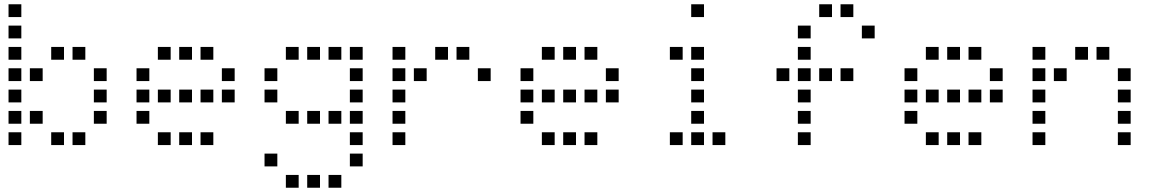

<svg xmlns="http://www.w3.org/2000/svg" viewBox="-20 -700 5440 900"><path d="M21 -680Q20 -680 20 -680Q20 -680 20 -679V-621Q20 -620 20 -620Q20 -620 21 -620H79Q80 -620 80 -620Q80 -620 80 -621V-679Q80 -680 80 -680Q80 -680 79 -680ZM21 -580Q20 -580 20 -580Q20 -580 20 -579V-521Q20 -520 20 -520Q20 -520 21 -520H79Q80 -520 80 -520Q80 -520 80 -521V-579Q80 -580 80 -580Q80 -580 79 -580ZM21 -480Q20 -480 20 -480Q20 -480 20 -479V-421Q20 -420 20 -420Q20 -420 21 -420H79Q80 -420 80 -420Q80 -420 80 -421V-479Q80 -480 80 -480Q80 -480 79 -480ZM221 -480Q220 -480 220 -480Q220 -480 220 -479V-421Q220 -420 220 -420Q220 -420 221 -420H279Q280 -420 280 -420Q280 -420 280 -421V-479Q280 -480 280 -480Q280 -480 279 -480ZM321 -480Q320 -480 320 -480Q320 -480 320 -479V-421Q320 -420 320 -420Q320 -420 321 -420H379Q380 -420 380 -420Q380 -420 380 -421V-479Q380 -480 380 -480Q380 -480 379 -480ZM21 -380Q20 -380 20 -380Q20 -380 20 -379V-321Q20 -320 20 -320Q20 -320 21 -320H79Q80 -320 80 -320Q80 -320 80 -321V-379Q80 -380 80 -380Q80 -380 79 -380ZM121 -380Q120 -380 120 -380Q120 -380 120 -379V-321Q120 -320 120 -320Q120 -320 121 -320H179Q180 -320 180 -320Q180 -320 180 -321V-379Q180 -380 180 -380Q180 -380 179 -380ZM421 -380Q420 -380 420 -380Q420 -380 420 -379V-321Q420 -320 420 -320Q420 -320 421 -320H479Q480 -320 480 -320Q480 -320 480 -321V-379Q480 -380 480 -380Q480 -380 479 -380ZM21 -280Q20 -280 20 -280Q20 -280 20 -279V-221Q20 -220 20 -220Q20 -220 21 -220H79Q80 -220 80 -220Q80 -220 80 -221V-279Q80 -280 80 -280Q80 -280 79 -280ZM421 -280Q420 -280 420 -280Q420 -280 420 -279V-221Q420 -220 420 -220Q420 -220 421 -220H479Q480 -220 480 -220Q480 -220 480 -221V-279Q480 -280 480 -280Q480 -280 479 -280ZM21 -180Q20 -180 20 -180Q20 -180 20 -179V-121Q20 -120 20 -120Q20 -120 21 -120H79Q80 -120 80 -120Q80 -120 80 -121V-179Q80 -180 80 -180Q80 -180 79 -180ZM121 -180Q120 -180 120 -180Q120 -180 120 -179V-121Q120 -120 120 -120Q120 -120 121 -120H179Q180 -120 180 -120Q180 -120 180 -121V-179Q180 -180 180 -180Q180 -180 179 -180ZM421 -180Q420 -180 420 -180Q420 -180 420 -179V-121Q420 -120 420 -120Q420 -120 421 -120H479Q480 -120 480 -120Q480 -120 480 -121V-179Q480 -180 480 -180Q480 -180 479 -180ZM21 -80Q20 -80 20 -80Q20 -80 20 -79V-21Q20 -20 20 -20Q20 -20 21 -20H79Q80 -20 80 -20Q80 -20 80 -21V-79Q80 -80 80 -80Q80 -80 79 -80ZM221 -80Q220 -80 220 -80Q220 -80 220 -79V-21Q220 -20 220 -20Q220 -20 221 -20H279Q280 -20 280 -20Q280 -20 280 -21V-79Q280 -80 280 -80Q280 -80 279 -80ZM321 -80Q320 -80 320 -80Q320 -80 320 -79V-21Q320 -20 320 -20Q320 -20 321 -20H379Q380 -20 380 -20Q380 -20 380 -21V-79Q380 -80 380 -80Q380 -80 379 -80Z M721 -480Q720 -480 720 -480Q720 -480 720 -479V-421Q720 -420 720 -420Q720 -420 721 -420H779Q780 -420 780 -420Q780 -420 780 -421V-479Q780 -480 780 -480Q780 -480 779 -480ZM821 -480Q820 -480 820 -480Q820 -480 820 -479V-421Q820 -420 820 -420Q820 -420 821 -420H879Q880 -420 880 -420Q880 -420 880 -421V-479Q880 -480 880 -480Q880 -480 879 -480ZM921 -480Q920 -480 920 -480Q920 -480 920 -479V-421Q920 -420 920 -420Q920 -420 921 -420H979Q980 -420 980 -420Q980 -420 980 -421V-479Q980 -480 980 -480Q980 -480 979 -480ZM621 -380Q620 -380 620 -380Q620 -380 620 -379V-321Q620 -320 620 -320Q620 -320 621 -320H679Q680 -320 680 -320Q680 -320 680 -321V-379Q680 -380 680 -380Q680 -380 679 -380ZM1021 -380Q1020 -380 1020 -380Q1020 -380 1020 -379V-321Q1020 -320 1020 -320Q1020 -320 1021 -320H1079Q1080 -320 1080 -320Q1080 -320 1080 -321V-379Q1080 -380 1080 -380Q1080 -380 1079 -380ZM621 -280Q620 -280 620 -280Q620 -280 620 -279V-221Q620 -220 620 -220Q620 -220 621 -220H679Q680 -220 680 -220Q680 -220 680 -221V-279Q680 -280 680 -280Q680 -280 679 -280ZM721 -280Q720 -280 720 -280Q720 -280 720 -279V-221Q720 -220 720 -220Q720 -220 721 -220H779Q780 -220 780 -220Q780 -220 780 -221V-279Q780 -280 780 -280Q780 -280 779 -280ZM821 -280Q820 -280 820 -280Q820 -280 820 -279V-221Q820 -220 820 -220Q820 -220 821 -220H879Q880 -220 880 -220Q880 -220 880 -221V-279Q880 -280 880 -280Q880 -280 879 -280ZM921 -280Q920 -280 920 -280Q920 -280 920 -279V-221Q920 -220 920 -220Q920 -220 921 -220H979Q980 -220 980 -220Q980 -220 980 -221V-279Q980 -280 980 -280Q980 -280 979 -280ZM1021 -280Q1020 -280 1020 -280Q1020 -280 1020 -279V-221Q1020 -220 1020 -220Q1020 -220 1021 -220H1079Q1080 -220 1080 -220Q1080 -220 1080 -221V-279Q1080 -280 1080 -280Q1080 -280 1079 -280ZM621 -180Q620 -180 620 -180Q620 -180 620 -179V-121Q620 -120 620 -120Q620 -120 621 -120H679Q680 -120 680 -120Q680 -120 680 -121V-179Q680 -180 680 -180Q680 -180 679 -180ZM721 -80Q720 -80 720 -80Q720 -80 720 -79V-21Q720 -20 720 -20Q720 -20 721 -20H779Q780 -20 780 -20Q780 -20 780 -21V-79Q780 -80 780 -80Q780 -80 779 -80ZM821 -80Q820 -80 820 -80Q820 -80 820 -79V-21Q820 -20 820 -20Q820 -20 821 -20H879Q880 -20 880 -20Q880 -20 880 -21V-79Q880 -80 880 -80Q880 -80 879 -80ZM921 -80Q920 -80 920 -80Q920 -80 920 -79V-21Q920 -20 920 -20Q920 -20 921 -20H979Q980 -20 980 -20Q980 -20 980 -21V-79Q980 -80 980 -80Q980 -80 979 -80Z M1321 -480Q1320 -480 1320 -480Q1320 -480 1320 -479V-421Q1320 -420 1320 -420Q1320 -420 1321 -420H1379Q1380 -420 1380 -420Q1380 -420 1380 -421V-479Q1380 -480 1380 -480Q1380 -480 1379 -480ZM1421 -480Q1420 -480 1420 -480Q1420 -480 1420 -479V-421Q1420 -420 1420 -420Q1420 -420 1421 -420H1479Q1480 -420 1480 -420Q1480 -420 1480 -421V-479Q1480 -480 1480 -480Q1480 -480 1479 -480ZM1521 -480Q1520 -480 1520 -480Q1520 -480 1520 -479V-421Q1520 -420 1520 -420Q1520 -420 1521 -420H1579Q1580 -420 1580 -420Q1580 -420 1580 -421V-479Q1580 -480 1580 -480Q1580 -480 1579 -480ZM1621 -480Q1620 -480 1620 -480Q1620 -480 1620 -479V-421Q1620 -420 1620 -420Q1620 -420 1621 -420H1679Q1680 -420 1680 -420Q1680 -420 1680 -421V-479Q1680 -480 1680 -480Q1680 -480 1679 -480ZM1221 -380Q1220 -380 1220 -380Q1220 -380 1220 -379V-321Q1220 -320 1220 -320Q1220 -320 1221 -320H1279Q1280 -320 1280 -320Q1280 -320 1280 -321V-379Q1280 -380 1280 -380Q1280 -380 1279 -380ZM1621 -380Q1620 -380 1620 -380Q1620 -380 1620 -379V-321Q1620 -320 1620 -320Q1620 -320 1621 -320H1679Q1680 -320 1680 -320Q1680 -320 1680 -321V-379Q1680 -380 1680 -380Q1680 -380 1679 -380ZM1221 -280Q1220 -280 1220 -280Q1220 -280 1220 -279V-221Q1220 -220 1220 -220Q1220 -220 1221 -220H1279Q1280 -220 1280 -220Q1280 -220 1280 -221V-279Q1280 -280 1280 -280Q1280 -280 1279 -280ZM1621 -280Q1620 -280 1620 -280Q1620 -280 1620 -279V-221Q1620 -220 1620 -220Q1620 -220 1621 -220H1679Q1680 -220 1680 -220Q1680 -220 1680 -221V-279Q1680 -280 1680 -280Q1680 -280 1679 -280ZM1321 -180Q1320 -180 1320 -180Q1320 -180 1320 -179V-121Q1320 -120 1320 -120Q1320 -120 1321 -120H1379Q1380 -120 1380 -120Q1380 -120 1380 -121V-179Q1380 -180 1380 -180Q1380 -180 1379 -180ZM1421 -180Q1420 -180 1420 -180Q1420 -180 1420 -179V-121Q1420 -120 1420 -120Q1420 -120 1421 -120H1479Q1480 -120 1480 -120Q1480 -120 1480 -121V-179Q1480 -180 1480 -180Q1480 -180 1479 -180ZM1521 -180Q1520 -180 1520 -180Q1520 -180 1520 -179V-121Q1520 -120 1520 -120Q1520 -120 1521 -120H1579Q1580 -120 1580 -120Q1580 -120 1580 -121V-179Q1580 -180 1580 -180Q1580 -180 1579 -180ZM1621 -180Q1620 -180 1620 -180Q1620 -180 1620 -179V-121Q1620 -120 1620 -120Q1620 -120 1621 -120H1679Q1680 -120 1680 -120Q1680 -120 1680 -121V-179Q1680 -180 1680 -180Q1680 -180 1679 -180ZM1621 -80Q1620 -80 1620 -80Q1620 -80 1620 -79V-21Q1620 -20 1620 -20Q1620 -20 1621 -20H1679Q1680 -20 1680 -20Q1680 -20 1680 -21V-79Q1680 -80 1680 -80Q1680 -80 1679 -80ZM1221 20Q1220 20 1220 20Q1220 20 1220 21V79Q1220 80 1220 80Q1220 80 1221 80H1279Q1280 80 1280 80Q1280 80 1280 79V21Q1280 20 1280 20Q1280 20 1279 20ZM1621 20Q1620 20 1620 20Q1620 20 1620 21V79Q1620 80 1620 80Q1620 80 1621 80H1679Q1680 80 1680 80Q1680 80 1680 79V21Q1680 20 1680 20Q1680 20 1679 20ZM1321 120Q1320 120 1320 120Q1320 120 1320 121V179Q1320 180 1320 180Q1320 180 1321 180H1379Q1380 180 1380 180Q1380 180 1380 179V121Q1380 120 1380 120Q1380 120 1379 120ZM1421 120Q1420 120 1420 120Q1420 120 1420 121V179Q1420 180 1420 180Q1420 180 1421 180H1479Q1480 180 1480 180Q1480 180 1480 179V121Q1480 120 1480 120Q1480 120 1479 120ZM1521 120Q1520 120 1520 120Q1520 120 1520 121V179Q1520 180 1520 180Q1520 180 1521 180H1579Q1580 180 1580 180Q1580 180 1580 179V121Q1580 120 1580 120Q1580 120 1579 120Z M1821 -480Q1820 -480 1820 -480Q1820 -480 1820 -479V-421Q1820 -420 1820 -420Q1820 -420 1821 -420H1879Q1880 -420 1880 -420Q1880 -420 1880 -421V-479Q1880 -480 1880 -480Q1880 -480 1879 -480ZM2021 -480Q2020 -480 2020 -480Q2020 -480 2020 -479V-421Q2020 -420 2020 -420Q2020 -420 2021 -420H2079Q2080 -420 2080 -420Q2080 -420 2080 -421V-479Q2080 -480 2080 -480Q2080 -480 2079 -480ZM2121 -480Q2120 -480 2120 -480Q2120 -480 2120 -479V-421Q2120 -420 2120 -420Q2120 -420 2121 -420H2179Q2180 -420 2180 -420Q2180 -420 2180 -421V-479Q2180 -480 2180 -480Q2180 -480 2179 -480ZM1821 -380Q1820 -380 1820 -380Q1820 -380 1820 -379V-321Q1820 -320 1820 -320Q1820 -320 1821 -320H1879Q1880 -320 1880 -320Q1880 -320 1880 -321V-379Q1880 -380 1880 -380Q1880 -380 1879 -380ZM1921 -380Q1920 -380 1920 -380Q1920 -380 1920 -379V-321Q1920 -320 1920 -320Q1920 -320 1921 -320H1979Q1980 -320 1980 -320Q1980 -320 1980 -321V-379Q1980 -380 1980 -380Q1980 -380 1979 -380ZM2221 -380Q2220 -380 2220 -380Q2220 -380 2220 -379V-321Q2220 -320 2220 -320Q2220 -320 2221 -320H2279Q2280 -320 2280 -320Q2280 -320 2280 -321V-379Q2280 -380 2280 -380Q2280 -380 2279 -380ZM1821 -280Q1820 -280 1820 -280Q1820 -280 1820 -279V-221Q1820 -220 1820 -220Q1820 -220 1821 -220H1879Q1880 -220 1880 -220Q1880 -220 1880 -221V-279Q1880 -280 1880 -280Q1880 -280 1879 -280ZM1821 -180Q1820 -180 1820 -180Q1820 -180 1820 -179V-121Q1820 -120 1820 -120Q1820 -120 1821 -120H1879Q1880 -120 1880 -120Q1880 -120 1880 -121V-179Q1880 -180 1880 -180Q1880 -180 1879 -180ZM1821 -80Q1820 -80 1820 -80Q1820 -80 1820 -79V-21Q1820 -20 1820 -20Q1820 -20 1821 -20H1879Q1880 -20 1880 -20Q1880 -20 1880 -21V-79Q1880 -80 1880 -80Q1880 -80 1879 -80Z M2521 -480Q2520 -480 2520 -480Q2520 -480 2520 -479V-421Q2520 -420 2520 -420Q2520 -420 2521 -420H2579Q2580 -420 2580 -420Q2580 -420 2580 -421V-479Q2580 -480 2580 -480Q2580 -480 2579 -480ZM2621 -480Q2620 -480 2620 -480Q2620 -480 2620 -479V-421Q2620 -420 2620 -420Q2620 -420 2621 -420H2679Q2680 -420 2680 -420Q2680 -420 2680 -421V-479Q2680 -480 2680 -480Q2680 -480 2679 -480ZM2721 -480Q2720 -480 2720 -480Q2720 -480 2720 -479V-421Q2720 -420 2720 -420Q2720 -420 2721 -420H2779Q2780 -420 2780 -420Q2780 -420 2780 -421V-479Q2780 -480 2780 -480Q2780 -480 2779 -480ZM2421 -380Q2420 -380 2420 -380Q2420 -380 2420 -379V-321Q2420 -320 2420 -320Q2420 -320 2421 -320H2479Q2480 -320 2480 -320Q2480 -320 2480 -321V-379Q2480 -380 2480 -380Q2480 -380 2479 -380ZM2821 -380Q2820 -380 2820 -380Q2820 -380 2820 -379V-321Q2820 -320 2820 -320Q2820 -320 2821 -320H2879Q2880 -320 2880 -320Q2880 -320 2880 -321V-379Q2880 -380 2880 -380Q2880 -380 2879 -380ZM2421 -280Q2420 -280 2420 -280Q2420 -280 2420 -279V-221Q2420 -220 2420 -220Q2420 -220 2421 -220H2479Q2480 -220 2480 -220Q2480 -220 2480 -221V-279Q2480 -280 2480 -280Q2480 -280 2479 -280ZM2521 -280Q2520 -280 2520 -280Q2520 -280 2520 -279V-221Q2520 -220 2520 -220Q2520 -220 2521 -220H2579Q2580 -220 2580 -220Q2580 -220 2580 -221V-279Q2580 -280 2580 -280Q2580 -280 2579 -280ZM2621 -280Q2620 -280 2620 -280Q2620 -280 2620 -279V-221Q2620 -220 2620 -220Q2620 -220 2621 -220H2679Q2680 -220 2680 -220Q2680 -220 2680 -221V-279Q2680 -280 2680 -280Q2680 -280 2679 -280ZM2721 -280Q2720 -280 2720 -280Q2720 -280 2720 -279V-221Q2720 -220 2720 -220Q2720 -220 2721 -220H2779Q2780 -220 2780 -220Q2780 -220 2780 -221V-279Q2780 -280 2780 -280Q2780 -280 2779 -280ZM2821 -280Q2820 -280 2820 -280Q2820 -280 2820 -279V-221Q2820 -220 2820 -220Q2820 -220 2821 -220H2879Q2880 -220 2880 -220Q2880 -220 2880 -221V-279Q2880 -280 2880 -280Q2880 -280 2879 -280ZM2421 -180Q2420 -180 2420 -180Q2420 -180 2420 -179V-121Q2420 -120 2420 -120Q2420 -120 2421 -120H2479Q2480 -120 2480 -120Q2480 -120 2480 -121V-179Q2480 -180 2480 -180Q2480 -180 2479 -180ZM2521 -80Q2520 -80 2520 -80Q2520 -80 2520 -79V-21Q2520 -20 2520 -20Q2520 -20 2521 -20H2579Q2580 -20 2580 -20Q2580 -20 2580 -21V-79Q2580 -80 2580 -80Q2580 -80 2579 -80ZM2621 -80Q2620 -80 2620 -80Q2620 -80 2620 -79V-21Q2620 -20 2620 -20Q2620 -20 2621 -20H2679Q2680 -20 2680 -20Q2680 -20 2680 -21V-79Q2680 -80 2680 -80Q2680 -80 2679 -80ZM2721 -80Q2720 -80 2720 -80Q2720 -80 2720 -79V-21Q2720 -20 2720 -20Q2720 -20 2721 -20H2779Q2780 -20 2780 -20Q2780 -20 2780 -21V-79Q2780 -80 2780 -80Q2780 -80 2779 -80Z M3221 -680Q3220 -680 3220 -680Q3220 -680 3220 -679V-621Q3220 -620 3220 -620Q3220 -620 3221 -620H3279Q3280 -620 3280 -620Q3280 -620 3280 -621V-679Q3280 -680 3280 -680Q3280 -680 3279 -680ZM3121 -480Q3120 -480 3120 -480Q3120 -480 3120 -479V-421Q3120 -420 3120 -420Q3120 -420 3121 -420H3179Q3180 -420 3180 -420Q3180 -420 3180 -421V-479Q3180 -480 3180 -480Q3180 -480 3179 -480ZM3221 -480Q3220 -480 3220 -480Q3220 -480 3220 -479V-421Q3220 -420 3220 -420Q3220 -420 3221 -420H3279Q3280 -420 3280 -420Q3280 -420 3280 -421V-479Q3280 -480 3280 -480Q3280 -480 3279 -480ZM3221 -380Q3220 -380 3220 -380Q3220 -380 3220 -379V-321Q3220 -320 3220 -320Q3220 -320 3221 -320H3279Q3280 -320 3280 -320Q3280 -320 3280 -321V-379Q3280 -380 3280 -380Q3280 -380 3279 -380ZM3221 -280Q3220 -280 3220 -280Q3220 -280 3220 -279V-221Q3220 -220 3220 -220Q3220 -220 3221 -220H3279Q3280 -220 3280 -220Q3280 -220 3280 -221V-279Q3280 -280 3280 -280Q3280 -280 3279 -280ZM3221 -180Q3220 -180 3220 -180Q3220 -180 3220 -179V-121Q3220 -120 3220 -120Q3220 -120 3221 -120H3279Q3280 -120 3280 -120Q3280 -120 3280 -121V-179Q3280 -180 3280 -180Q3280 -180 3279 -180ZM3121 -80Q3120 -80 3120 -80Q3120 -80 3120 -79V-21Q3120 -20 3120 -20Q3120 -20 3121 -20H3179Q3180 -20 3180 -20Q3180 -20 3180 -21V-79Q3180 -80 3180 -80Q3180 -80 3179 -80ZM3221 -80Q3220 -80 3220 -80Q3220 -80 3220 -79V-21Q3220 -20 3220 -20Q3220 -20 3221 -20H3279Q3280 -20 3280 -20Q3280 -20 3280 -21V-79Q3280 -80 3280 -80Q3280 -80 3279 -80ZM3321 -80Q3320 -80 3320 -80Q3320 -80 3320 -79V-21Q3320 -20 3320 -20Q3320 -20 3321 -20H3379Q3380 -20 3380 -20Q3380 -20 3380 -21V-79Q3380 -80 3380 -80Q3380 -80 3379 -80Z M3821 -680Q3820 -680 3820 -680Q3820 -680 3820 -679V-621Q3820 -620 3820 -620Q3820 -620 3821 -620H3879Q3880 -620 3880 -620Q3880 -620 3880 -621V-679Q3880 -680 3880 -680Q3880 -680 3879 -680ZM3921 -680Q3920 -680 3920 -680Q3920 -680 3920 -679V-621Q3920 -620 3920 -620Q3920 -620 3921 -620H3979Q3980 -620 3980 -620Q3980 -620 3980 -621V-679Q3980 -680 3980 -680Q3980 -680 3979 -680ZM3721 -580Q3720 -580 3720 -580Q3720 -580 3720 -579V-521Q3720 -520 3720 -520Q3720 -520 3721 -520H3779Q3780 -520 3780 -520Q3780 -520 3780 -521V-579Q3780 -580 3780 -580Q3780 -580 3779 -580ZM4021 -580Q4020 -580 4020 -580Q4020 -580 4020 -579V-521Q4020 -520 4020 -520Q4020 -520 4021 -520H4079Q4080 -520 4080 -520Q4080 -520 4080 -521V-579Q4080 -580 4080 -580Q4080 -580 4079 -580ZM3721 -480Q3720 -480 3720 -480Q3720 -480 3720 -479V-421Q3720 -420 3720 -420Q3720 -420 3721 -420H3779Q3780 -420 3780 -420Q3780 -420 3780 -421V-479Q3780 -480 3780 -480Q3780 -480 3779 -480ZM3621 -380Q3620 -380 3620 -380Q3620 -380 3620 -379V-321Q3620 -320 3620 -320Q3620 -320 3621 -320H3679Q3680 -320 3680 -320Q3680 -320 3680 -321V-379Q3680 -380 3680 -380Q3680 -380 3679 -380ZM3721 -380Q3720 -380 3720 -380Q3720 -380 3720 -379V-321Q3720 -320 3720 -320Q3720 -320 3721 -320H3779Q3780 -320 3780 -320Q3780 -320 3780 -321V-379Q3780 -380 3780 -380Q3780 -380 3779 -380ZM3821 -380Q3820 -380 3820 -380Q3820 -380 3820 -379V-321Q3820 -320 3820 -320Q3820 -320 3821 -320H3879Q3880 -320 3880 -320Q3880 -320 3880 -321V-379Q3880 -380 3880 -380Q3880 -380 3879 -380ZM3921 -380Q3920 -380 3920 -380Q3920 -380 3920 -379V-321Q3920 -320 3920 -320Q3920 -320 3921 -320H3979Q3980 -320 3980 -320Q3980 -320 3980 -321V-379Q3980 -380 3980 -380Q3980 -380 3979 -380ZM3721 -280Q3720 -280 3720 -280Q3720 -280 3720 -279V-221Q3720 -220 3720 -220Q3720 -220 3721 -220H3779Q3780 -220 3780 -220Q3780 -220 3780 -221V-279Q3780 -280 3780 -280Q3780 -280 3779 -280ZM3721 -180Q3720 -180 3720 -180Q3720 -180 3720 -179V-121Q3720 -120 3720 -120Q3720 -120 3721 -120H3779Q3780 -120 3780 -120Q3780 -120 3780 -121V-179Q3780 -180 3780 -180Q3780 -180 3779 -180ZM3721 -80Q3720 -80 3720 -80Q3720 -80 3720 -79V-21Q3720 -20 3720 -20Q3720 -20 3721 -20H3779Q3780 -20 3780 -20Q3780 -20 3780 -21V-79Q3780 -80 3780 -80Q3780 -80 3779 -80Z M4321 -480Q4320 -480 4320 -480Q4320 -480 4320 -479V-421Q4320 -420 4320 -420Q4320 -420 4321 -420H4379Q4380 -420 4380 -420Q4380 -420 4380 -421V-479Q4380 -480 4380 -480Q4380 -480 4379 -480ZM4421 -480Q4420 -480 4420 -480Q4420 -480 4420 -479V-421Q4420 -420 4420 -420Q4420 -420 4421 -420H4479Q4480 -420 4480 -420Q4480 -420 4480 -421V-479Q4480 -480 4480 -480Q4480 -480 4479 -480ZM4521 -480Q4520 -480 4520 -480Q4520 -480 4520 -479V-421Q4520 -420 4520 -420Q4520 -420 4521 -420H4579Q4580 -420 4580 -420Q4580 -420 4580 -421V-479Q4580 -480 4580 -480Q4580 -480 4579 -480ZM4221 -380Q4220 -380 4220 -380Q4220 -380 4220 -379V-321Q4220 -320 4220 -320Q4220 -320 4221 -320H4279Q4280 -320 4280 -320Q4280 -320 4280 -321V-379Q4280 -380 4280 -380Q4280 -380 4279 -380ZM4621 -380Q4620 -380 4620 -380Q4620 -380 4620 -379V-321Q4620 -320 4620 -320Q4620 -320 4621 -320H4679Q4680 -320 4680 -320Q4680 -320 4680 -321V-379Q4680 -380 4680 -380Q4680 -380 4679 -380ZM4221 -280Q4220 -280 4220 -280Q4220 -280 4220 -279V-221Q4220 -220 4220 -220Q4220 -220 4221 -220H4279Q4280 -220 4280 -220Q4280 -220 4280 -221V-279Q4280 -280 4280 -280Q4280 -280 4279 -280ZM4321 -280Q4320 -280 4320 -280Q4320 -280 4320 -279V-221Q4320 -220 4320 -220Q4320 -220 4321 -220H4379Q4380 -220 4380 -220Q4380 -220 4380 -221V-279Q4380 -280 4380 -280Q4380 -280 4379 -280ZM4421 -280Q4420 -280 4420 -280Q4420 -280 4420 -279V-221Q4420 -220 4420 -220Q4420 -220 4421 -220H4479Q4480 -220 4480 -220Q4480 -220 4480 -221V-279Q4480 -280 4480 -280Q4480 -280 4479 -280ZM4521 -280Q4520 -280 4520 -280Q4520 -280 4520 -279V-221Q4520 -220 4520 -220Q4520 -220 4521 -220H4579Q4580 -220 4580 -220Q4580 -220 4580 -221V-279Q4580 -280 4580 -280Q4580 -280 4579 -280ZM4621 -280Q4620 -280 4620 -280Q4620 -280 4620 -279V-221Q4620 -220 4620 -220Q4620 -220 4621 -220H4679Q4680 -220 4680 -220Q4680 -220 4680 -221V-279Q4680 -280 4680 -280Q4680 -280 4679 -280ZM4221 -180Q4220 -180 4220 -180Q4220 -180 4220 -179V-121Q4220 -120 4220 -120Q4220 -120 4221 -120H4279Q4280 -120 4280 -120Q4280 -120 4280 -121V-179Q4280 -180 4280 -180Q4280 -180 4279 -180ZM4321 -80Q4320 -80 4320 -80Q4320 -80 4320 -79V-21Q4320 -20 4320 -20Q4320 -20 4321 -20H4379Q4380 -20 4380 -20Q4380 -20 4380 -21V-79Q4380 -80 4380 -80Q4380 -80 4379 -80ZM4421 -80Q4420 -80 4420 -80Q4420 -80 4420 -79V-21Q4420 -20 4420 -20Q4420 -20 4421 -20H4479Q4480 -20 4480 -20Q4480 -20 4480 -21V-79Q4480 -80 4480 -80Q4480 -80 4479 -80ZM4521 -80Q4520 -80 4520 -80Q4520 -80 4520 -79V-21Q4520 -20 4520 -20Q4520 -20 4521 -20H4579Q4580 -20 4580 -20Q4580 -20 4580 -21V-79Q4580 -80 4580 -80Q4580 -80 4579 -80Z M4821 -480Q4820 -480 4820 -480Q4820 -480 4820 -479V-421Q4820 -420 4820 -420Q4820 -420 4821 -420H4879Q4880 -420 4880 -420Q4880 -420 4880 -421V-479Q4880 -480 4880 -480Q4880 -480 4879 -480ZM5021 -480Q5020 -480 5020 -480Q5020 -480 5020 -479V-421Q5020 -420 5020 -420Q5020 -420 5021 -420H5079Q5080 -420 5080 -420Q5080 -420 5080 -421V-479Q5080 -480 5080 -480Q5080 -480 5079 -480ZM5121 -480Q5120 -480 5120 -480Q5120 -480 5120 -479V-421Q5120 -420 5120 -420Q5120 -420 5121 -420H5179Q5180 -420 5180 -420Q5180 -420 5180 -421V-479Q5180 -480 5180 -480Q5180 -480 5179 -480ZM4821 -380Q4820 -380 4820 -380Q4820 -380 4820 -379V-321Q4820 -320 4820 -320Q4820 -320 4821 -320H4879Q4880 -320 4880 -320Q4880 -320 4880 -321V-379Q4880 -380 4880 -380Q4880 -380 4879 -380ZM4921 -380Q4920 -380 4920 -380Q4920 -380 4920 -379V-321Q4920 -320 4920 -320Q4920 -320 4921 -320H4979Q4980 -320 4980 -320Q4980 -320 4980 -321V-379Q4980 -380 4980 -380Q4980 -380 4979 -380ZM5221 -380Q5220 -380 5220 -380Q5220 -380 5220 -379V-321Q5220 -320 5220 -320Q5220 -320 5221 -320H5279Q5280 -320 5280 -320Q5280 -320 5280 -321V-379Q5280 -380 5280 -380Q5280 -380 5279 -380ZM4821 -280Q4820 -280 4820 -280Q4820 -280 4820 -279V-221Q4820 -220 4820 -220Q4820 -220 4821 -220H4879Q4880 -220 4880 -220Q4880 -220 4880 -221V-279Q4880 -280 4880 -280Q4880 -280 4879 -280ZM5221 -280Q5220 -280 5220 -280Q5220 -280 5220 -279V-221Q5220 -220 5220 -220Q5220 -220 5221 -220H5279Q5280 -220 5280 -220Q5280 -220 5280 -221V-279Q5280 -280 5280 -280Q5280 -280 5279 -280ZM4821 -180Q4820 -180 4820 -180Q4820 -180 4820 -179V-121Q4820 -120 4820 -120Q4820 -120 4821 -120H4879Q4880 -120 4880 -120Q4880 -120 4880 -121V-179Q4880 -180 4880 -180Q4880 -180 4879 -180ZM5221 -180Q5220 -180 5220 -180Q5220 -180 5220 -179V-121Q5220 -120 5220 -120Q5220 -120 5221 -120H5279Q5280 -120 5280 -120Q5280 -120 5280 -121V-179Q5280 -180 5280 -180Q5280 -180 5279 -180ZM4821 -80Q4820 -80 4820 -80Q4820 -80 4820 -79V-21Q4820 -20 4820 -20Q4820 -20 4821 -20H4879Q4880 -20 4880 -20Q4880 -20 4880 -21V-79Q4880 -80 4880 -80Q4880 -80 4879 -80ZM5221 -80Q5220 -80 5220 -80Q5220 -80 5220 -79V-21Q5220 -20 5220 -20Q5220 -20 5221 -20H5279Q5280 -20 5280 -20Q5280 -20 5280 -21V-79Q5280 -80 5280 -80Q5280 -80 5279 -80Z"/></svg>

Font: Doto Black Medium
Style: Regular
Weight: 500
Monospace: yes
Version: Version 1.000